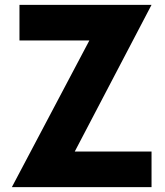

<svg xmlns="http://www.w3.org/2000/svg" viewBox="-20 -770 680 790"><path d="M603.5 -750 287.6 -146.5H603.5V0H28.8L347.7 -603.5H60.1V-750Z"/></svg>

Font: Now Alt
Style: Bold
Weight: 700
Designer: Alfredo Marco Pradil
Foundry: Alfredo Marco Pradil
Version: Version 1.002;PS 001.002;hotconv 1.0.88;makeotf.lib2.5.64775